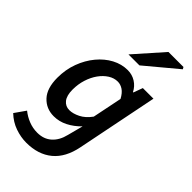

<svg xmlns="http://www.w3.org/2000/svg" viewBox="-288 -823 1113 1113"><g transform="rotate(45 268.5 -266.5)"><path d="M174 211Q129 211 83 195Q37 179 -1 143L46 76Q73 98 107 111.5Q141 125 178 125Q231 125 265.5 94Q300 63 313 8L338 -87Q303 -51 262.5 -30.5Q222 -10 178 -10Q116 -10 75.5 -53.5Q35 -97 35 -183Q35 -250 56.5 -308Q78 -366 114.5 -410Q151 -454 197 -478.5Q243 -503 293 -503Q329 -503 358.5 -484.5Q388 -466 404 -434H407L428 -491H515L415 7Q395 109 333 160Q271 211 174 211ZM217 -99Q246 -99 281 -116.5Q316 -134 344 -173L381 -355Q364 -387 343 -401Q322 -415 299 -415Q269 -415 241.5 -397.5Q214 -380 192.5 -350Q171 -320 158.5 -280.5Q146 -241 146 -197Q146 -148 165.5 -123.5Q185 -99 217 -99ZM231 -570 385 -744H508L515 -732L321 -570Z"/></g></svg>

Font: Source Sans 3 ExtraLight SemiBold
Style: Italic
Weight: 600
Italic angle: -11°
Version: Version 3.052;hotconv 1.1.0;makeotfexe 2.6.0